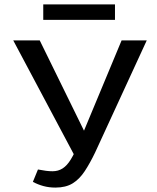

<svg xmlns="http://www.w3.org/2000/svg" viewBox="-20 -841 712 870"><path d="M231 9Q202 9 176.5 2Q151 -5 129 -17L152 -73Q173 -69 188.5 -67Q204 -65 218 -65Q244 -65 264 -78Q284 -91 300.5 -118Q317 -145 334 -185L531 -658H645L411 -150Q388 -102 364 -65.5Q340 -29 309 -10Q278 9 231 9ZM324 -124 40 -658H160L389 -191ZM176 -751V-821H501V-751Z"/></svg>

Font: Ysabeau SemiBold
Style: Regular
Weight: 600
Designer: Christian Thalmann (Catharsis Fonts)
Version: Version 2.000;gftools[0.9.27.dev2+g8671c4b]